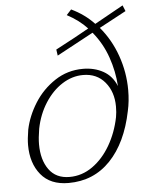

<svg xmlns="http://www.w3.org/2000/svg" viewBox="-55 -820 659 874"><g transform="rotate(-5 274.5 -383.0)"><path d="M426 -681Q476 -622 503 -545.5Q530 -469 530 -388Q530 -337 520 -293Q491 -150 414.5 -70Q338 10 223 10Q140 10 97 -42.5Q54 -95 54 -178Q54 -206 61 -248Q74 -310 110.5 -368Q147 -426 204.5 -464Q262 -502 333 -502Q385 -502 425.5 -479.5Q466 -457 485 -410Q481 -477 458 -543Q435 -609 391 -662L224 -572L220 -600Q319 -652 373 -683Q336 -723 281 -752L303 -776Q364 -747 407 -701Q512 -759 538 -774L549 -747ZM468 -318Q468 -385 431 -429.5Q394 -474 331 -474Q281 -474 235.5 -445Q190 -416 157 -364.5Q124 -313 111 -248Q104 -206 104 -177Q104 -106 136 -61.5Q168 -17 230 -17Q287 -17 335 -51Q383 -85 416.5 -142.5Q450 -200 464 -270Q468 -291 468 -318Z"/></g></svg>

Font: Taviraj ExtraLight
Style: Italic
Weight: 275
Italic angle: -12°
Designer: Katatrad Team
Foundry: CadsonDemak
Version: Version 1.001